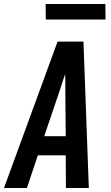

<svg xmlns="http://www.w3.org/2000/svg" viewBox="-39 -944 559 964"><path d="M-19 0 250 -735H380L407 0H292L291 -164H151L96 0ZM291 -260 289 -490Q289 -510 289 -530.5Q289 -551 288 -572Q281 -551 274 -530.5Q267 -510 261 -490L183 -260ZM491 -846H191L190 -924H490Z"/></svg>

Font: Iosevka Oblique
Style: Bold
Weight: 700
Italic angle: -9°
Monospace: yes
Designer: Belleve Invis
Foundry: Belleve Invis
Version: Version 32.5.0; ttfautohint (v1.8.4)